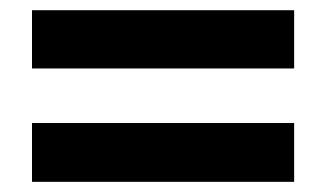

<svg xmlns="http://www.w3.org/2000/svg" viewBox="-20 -502 642 378"><path d="M43 -367.2H559.1V-481.9H43ZM43 -144H559.1V-259.8H43Z"/></svg>

Font: Hack
Style: Bold Oblique
Weight: 700
Italic angle: -12°
Monospace: yes
Designer: Christopher Simpkins
Foundry: Christopher Simpkins
Version: Version 2.010